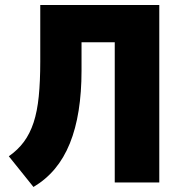

<svg xmlns="http://www.w3.org/2000/svg" viewBox="-20 -725 724 763"><path d="M113 18 15 -104Q51 -129 75 -161.5Q99 -194 113.5 -238Q128 -282 134 -342Q140 -402 140 -480V-705H613V0H436V-557H304V-444Q304 -358 292.5 -285.5Q281 -213 257.5 -155Q234 -97 198 -54Q162 -11 113 18Z"/></svg>

Font: Nunito Sans 7pt Condensed Black
Style: Regular
Weight: 900
Width: 3
Designer: Vernon Adams
Foundry: Vernon Adams
Version: Version 3.101;gftools[0.9.27]